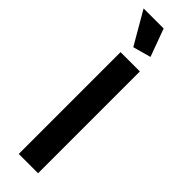

<svg xmlns="http://www.w3.org/2000/svg" viewBox="-304 -905 907 907"><g transform="rotate(45 149.5 -451.5)"><path d="M214 0V-680H85V0ZM111 -739 201 -764 150 -903H16Z"/></g></svg>

Font: Catamaran
Style: Bold
Weight: 700
Designer: Pria Ravichandran
Version: Version 2.000